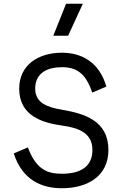

<svg xmlns="http://www.w3.org/2000/svg" viewBox="-20 -990 650 1020"><path d="M128 -207 53 -175C100 -30 205 10 309 10C447 10 556 -56 556 -193C556 -349 428 -387 309 -407C235 -420 167 -441 167 -519C167 -604 234 -633 309 -633C383 -633 435 -604 470 -498L545 -530C507 -663 410 -710 309 -710C185 -710 82 -646 82 -519C82 -375 204 -338 309 -323C398 -311 471 -284 471 -193C471 -106 409 -67 309 -67C234 -67 173 -87 128 -207ZM331 -970 263 -800H342L420 -970Z"/></svg>

Font: Necto Mono
Style: Regular
Weight: 400
Designer: Marco Condello
Foundry: Collletttivo
Version: Version 1.300;Glyphs 3.2 (3217)